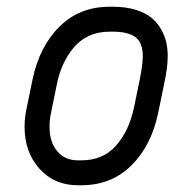

<svg xmlns="http://www.w3.org/2000/svg" viewBox="-20 -532 565 564"><path d="M208.5 12.2Q139.2 12.2 95.7 -36.6Q52.2 -85.4 52.2 -159.2Q52.2 -187.5 58.6 -216.3L75.7 -298.8Q95.7 -395 154.5 -453.6Q213.4 -512.2 301.8 -512.2H312Q349.6 -512.2 378.7 -503.2Q407.7 -494.1 425 -479.7Q442.4 -465.3 453.4 -445.6Q464.4 -425.8 468.5 -407Q472.7 -388.2 472.7 -367.2Q472.7 -333.5 461.9 -284.2L444.8 -201.2Q424.8 -104.5 366 -46.1Q307.1 12.2 218.8 12.2ZM399.4 -367.2Q399.4 -407.7 377.2 -423.3Q355 -439 312 -439H301.8Q268.1 -439 241 -426.3Q213.9 -413.6 195.6 -391.1Q177.2 -368.7 165.3 -342.3Q153.3 -315.9 147 -284.2L129.9 -200.7Q125.5 -181.2 125.5 -159.2Q125.5 -115.2 147.9 -88.1Q170.4 -61 208.5 -61H218.8Q283.2 -61 321.3 -104.7Q359.4 -148.4 373.5 -215.8L390.6 -298.8Q399.4 -342.8 399.4 -367.2Z"/></svg>

Font: Anka/Coder Condensed
Style: Italic
Weight: 400
Width: 4
Italic angle: -12°
Monospace: yes
Version: Version 001.100